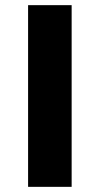

<svg xmlns="http://www.w3.org/2000/svg" viewBox="-20 -725 386 745"><path d="M89 0V-705H258V0Z"/></svg>

Font: Nunito Sans 10pt SemiExpanded ExtraBold
Style: Regular
Weight: 800
Width: 6
Designer: Vernon Adams
Foundry: Vernon Adams
Version: Version 3.101;gftools[0.9.27]